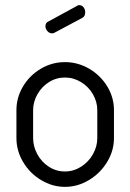

<svg xmlns="http://www.w3.org/2000/svg" viewBox="-20 -721 508 748"><path d="M182.6 -591Q173 -591 165 -599.4Q157 -607.9 157 -618.7Q157 -632 168 -637L280 -698Q283 -701 288 -701Q299.4 -701 305.7 -692.4Q312 -683.9 312 -672.9Q312 -657 300 -651L193.3 -594.1Q189 -591 182.6 -591ZM424 -292V-183Q424 -133.7 397.5 -90.1Q371.1 -46.4 326.9 -19.7Q282.8 7 233 7Q184 7 140 -19.5Q96 -46 70 -90Q44 -133.9 44 -183V-292Q44 -340.7 69.5 -383.9Q95 -427 138.6 -453Q182.2 -479 233.1 -479Q283 -479 327 -453.5Q371 -428 397.5 -384.9Q424 -341.7 424 -292ZM233 -419Q199 -419 170.5 -400.9Q142.1 -382.8 125.5 -353.2Q109 -323.5 109 -292V-183.3Q109 -150.5 125.5 -120Q142.1 -89.6 170.5 -71.3Q199 -53 232.9 -53Q266.7 -53 295.9 -71.5Q325 -90 342 -120.1Q359 -150.1 359 -183V-292Q359 -324 342.2 -353.5Q325.4 -383 296 -401Q266.6 -419 233 -419Z"/></svg>

Font: Dosis
Style: Regular
Weight: 400
Designer: Edgar Tolentino, Pablo Impallari, Igino Marini
Foundry: Edgar Tolentino, Pablo Impallari, Igino Marini
Version: Version 1.007;Glyphs 3.1.1 (3134)